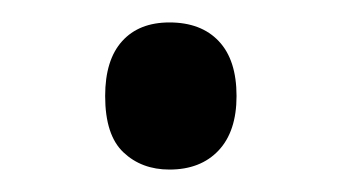

<svg xmlns="http://www.w3.org/2000/svg" viewBox="-20 -439 306 172"><path d="M74.2 -353Q74.2 -385.3 89.4 -402.1Q104.5 -418.9 131.8 -418.9Q160.2 -418.9 176 -402.1Q191.9 -385.3 191.9 -353Q191.9 -321.3 175.8 -304.2Q159.7 -287.1 131.8 -287.1Q106.9 -287.1 90.6 -302.5Q74.2 -317.9 74.2 -353Z"/></svg>

Font: Sahel FD
Style: FD
Weight: 400
Foundry: Saber Rastikerdar (saber.rastikerdar@gmail.com)
Version: Version 3.3.1